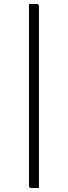

<svg xmlns="http://www.w3.org/2000/svg" viewBox="-20 -780 340 961"><path d="M125 -760Q135 -760 144.5 -760Q154 -760 164 -760Q169 -760 172 -757Q175 -754 175 -749Q175 -658 175 -567Q175 -476 175 -385Q175 -294 175 -203Q175 -112 175 -21Q175 70 175 161Q165 161 155.5 161Q146 161 136 161Q131 161 128 158Q125 155 125 150Q125 49 125 -52.5Q125 -154 125 -255.5Q125 -357 125 -458.5Q125 -560 125 -661Q125 -686 125 -710.5Q125 -735 125 -760Z"/></svg>

Font: Recursive Light
Style: Regular
Weight: 300
Version: Version 1.085